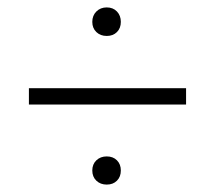

<svg xmlns="http://www.w3.org/2000/svg" viewBox="-20 -490 571 518"><path d="M229 -431Q229 -448 240 -459Q251 -470 268 -470Q285 -470 295.5 -459Q306 -448 306 -431Q306 -414 295.5 -403.5Q285 -393 268 -393Q251 -393 240 -403.5Q229 -414 229 -431ZM58 -252H482V-208H58ZM229 -30Q229 -47 240 -57.5Q251 -68 268 -68Q285 -68 295.5 -57.5Q306 -47 306 -30Q306 -13 295.5 -2.5Q285 8 268 8Q251 8 240 -2.5Q229 -13 229 -30Z"/></svg>

Font: Ysabeau Semilight
Style: Italic
Weight: 300
Italic angle: -12°
Designer: Christian Thalmann (Catharsis Fonts)
Version: Version 0.003